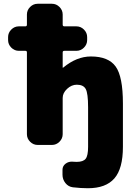

<svg xmlns="http://www.w3.org/2000/svg" viewBox="-20 -770 731 1020"><path d="M463 -470Q556 -470 594.5 -416.5Q633 -363 633 -220V10Q633 126 587.5 178Q542 230 447 230Q410 230 367 225Q343 222 327.5 202.5Q312 183 312 158V132Q312 112 328.5 99.5Q345 87 367 89Q374 90 387 90Q422 90 435 73.5Q448 57 448 10V-200Q448 -274 435.5 -297Q423 -320 388 -320Q360 -320 336.5 -298Q313 -276 313 -250V-57Q313 -34 296 -17Q279 0 256 0H180Q157 0 140 -17Q123 -34 123 -57V-492Q123 -500 115 -500H80Q57 -500 40 -517Q23 -534 23 -557V-573Q23 -596 40 -613Q57 -630 80 -630H115Q123 -630 123 -639V-693Q123 -716 140 -733Q157 -750 180 -750H256Q279 -750 296 -733Q313 -716 313 -693V-639Q313 -630 322 -630H386Q409 -630 426 -613Q443 -596 443 -573V-557Q443 -534 426 -517Q409 -500 386 -500H322Q313 -500 313 -492V-411Q313 -410 314 -410Q315 -410 316 -411Q387 -470 463 -470Z"/></svg>

Font: Rounded Mplus 1c Black
Style: Regular
Weight: 900
Version: Version 1.059.20150529